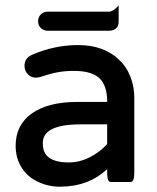

<svg xmlns="http://www.w3.org/2000/svg" viewBox="-20 -683 589 719"><path d="M381.3 -217.3H281.2Q233.9 -217.3 202.6 -209.5Q155.3 -197.3 144 -168.5Q140.1 -158.7 140.1 -146.5Q140.1 -115.7 157.2 -98.1Q181.2 -74.7 237.3 -74.7Q277.8 -74.7 316.4 -94.2Q354 -113.3 381.3 -143.6ZM38.6 -136.7Q38.6 -215.8 100.1 -258.8Q160.6 -301.3 269.5 -301.3H381.3V-302.7Q381.3 -362.8 352.3 -390.1Q323.2 -417.5 256.8 -417.5Q222.2 -417.5 194.3 -412.1Q166.5 -406.7 128.4 -394L114.7 -392.1H114.3Q97.2 -392.1 84.5 -404.8Q71.8 -417.5 71.8 -436.5Q71.8 -466.3 101.6 -478.5Q184.6 -514.2 272.5 -514.2Q371.1 -514.2 428.7 -456.5Q447.8 -438 460 -414.1Q482.9 -369.6 482.9 -315.4V-39.1Q482.9 -10.7 476.1 -4.4Q473.6 -1.5 469.7 -1.5H394.5Q390.6 -1.5 387.7 -4.4Q381.3 -10.7 381.3 -39.1V-49.8Q311.5 16.1 204.1 16.1Q161.1 16.1 122.6 -2Q83 -20 60.8 -55.7Q38.6 -91.3 38.6 -136.7ZM158.2 -639.2H386.7Q400.9 -639.2 415 -653.3L424.3 -662.6V-601.6Q424.3 -585.9 415.5 -577.6Q406.2 -567.9 386.7 -567.9H158.2Q143.1 -567.9 132.8 -578.1Q122.6 -588.4 122.6 -603.5Q122.6 -618.7 132.8 -628.9Q143.1 -639.2 158.2 -639.2Z"/></svg>

Font: YuPearl-Medium
Style: Medium
Weight: 500
Designer: Max Yao
Foundry: Max-Everyday
Version: Version 1.011; ttfautohint (v1.8.3)